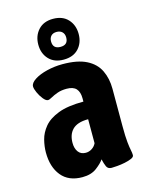

<svg xmlns="http://www.w3.org/2000/svg" viewBox="-114 -823 710 905"><g transform="rotate(-15 240.5 -370.5)"><path d="M175 8Q108 8 73 -35Q38 -78 38 -149Q38 -178 46 -210Q54 -242 77.5 -270.5Q101 -299 147.5 -317Q194 -335 271 -335V-351Q271 -382 256.5 -398Q242 -414 210 -414Q184 -414 164.5 -407Q145 -400 132 -392.5Q119 -385 112 -385Q102 -385 89.5 -400.5Q77 -416 68.5 -435Q60 -454 60 -465Q60 -482 84 -497.5Q108 -513 145 -522Q182 -531 221 -531Q294 -531 337.5 -509Q381 -487 400 -447.5Q419 -408 419 -358V-176Q419 -124 422 -96.5Q425 -69 428 -55.5Q431 -42 431 -31Q431 -22 417.5 -16Q404 -10 384.5 -6Q365 -2 346.5 -0.5Q328 1 319 1Q301 1 294.5 -13.5Q288 -28 283 -50Q272 -33 245 -12.5Q218 8 175 8ZM220 -99Q236 -99 250 -108Q264 -117 271 -132V-249Q243 -249 224 -242.5Q205 -236 193.5 -224Q182 -212 176.5 -196Q171 -180 171 -160Q171 -133 183.5 -116Q196 -99 220 -99ZM232.9 -550Q187 -550 161 -578Q135 -606 135 -649Q135 -692 161 -720.5Q187 -749 232.9 -749Q280 -749 306 -720.5Q332 -692 332 -649Q332 -606 306 -578Q280 -550 232.9 -550ZM234 -612Q271 -612 271 -648.1Q271 -665 261 -675Q251.1 -685 233.5 -685Q216 -685 206.5 -675Q197 -665 197 -648Q197 -612 234 -612Z"/></g></svg>

Font: Asap Condensed VF Beta
Style: Regular
Weight: 400
Designer: Pablo Cosgaya
Foundry: Omnibus-Type
Version: Version 1.008